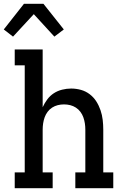

<svg xmlns="http://www.w3.org/2000/svg" viewBox="-39 -997 659 1017"><path d="M30 -803 -19 -841 88 -977H191L299 -841L249 -803L140 -922ZM39 0V-84H92V-651H39V-735H187V-429Q197 -451 211.5 -470.5Q226 -490 246 -503Q266 -516 290 -522Q314 -528 338 -528Q364 -528 389.5 -521Q415 -514 436 -498Q457 -482 471 -460Q485 -438 493.5 -413Q502 -388 505 -362Q508 -336 508 -310V-84H561V0H360V-84H413V-310Q413 -327 410.5 -343.5Q408 -360 402.5 -375.5Q397 -391 387 -404.5Q377 -418 363 -427Q349 -436 333 -440Q317 -444 300 -444Q283 -444 267 -440Q251 -436 237 -427Q223 -418 213 -404.5Q203 -391 197.5 -375.5Q192 -360 189.5 -343.5Q187 -327 187 -310V-84H240V0Z"/></svg>

Font: Iosevka Etoile Medium
Style: Regular
Weight: 500
Designer: Belleve Invis
Foundry: Belleve Invis
Version: Version 22.1.2; ttfautohint (v1.8.4)